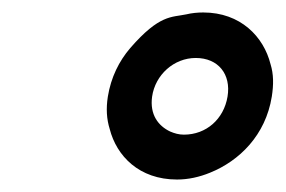

<svg xmlns="http://www.w3.org/2000/svg" viewBox="-20 -741 458 308"><path d="M153 -586C150 -567 151 -550 156 -534C167 -491 203 -453 264 -453C282 -453 300 -457 317 -464C364 -483 406 -524 416 -586C419 -605 419 -622 414 -638C403 -682 366 -721 306 -721C297 -721 287 -720 279 -718C255 -713 236 -718 189 -664C171 -643 158 -617 153 -586ZM294 -648C330 -648 351 -622 345 -586C339 -550 311 -525 275 -525C267 -525 260 -527 253 -530C234 -539 220 -557 224 -586C229 -621 259 -648 294 -648Z"/></svg>

Font: Asimov Print
Style: AIt
Weight: 500
Designer: Google
Version: Version 2.000980: 2014